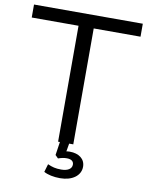

<svg xmlns="http://www.w3.org/2000/svg" viewBox="-95 -759 780 1014"><g transform="rotate(10 295.0 -251.5)"><path d="M254.9 0H336.3V-621.6H587.3V-691.2H3.9V-621.6H254.9ZM298 188.2C362.7 188.2 407.8 155.9 407.8 107.8C407.8 65.7 373.5 41.2 325.5 41.2C311.8 41.2 297.1 44.1 281.4 48L304.9 53.9L317.6 -19.6H267.6L253.9 71.6L269.6 87.3C289.2 80.4 302 78.4 315.7 78.4C341.2 78.4 352.9 89.2 352.9 105.9C352.9 129.4 330.4 142.2 296.1 142.2C265.7 142.2 248 137.3 223.5 126.5L210.8 169.6C231.4 181.4 263.7 188.2 298 188.2Z"/></g></svg>

Font: LL Pando Sans
Style: Regular
Weight: 400
Designer: Joshua Smith
Foundry: Joshua Smith
Version: Version 1.000;Glyphs 3.2.1 (3258)